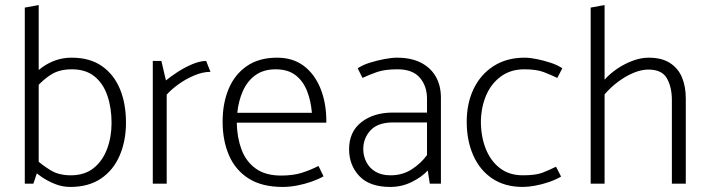

<svg xmlns="http://www.w3.org/2000/svg" viewBox="-20 -726 2794 759"><path d="M112 0 133 -63V-706L78 -696V0ZM124 -381Q150 -411 182.5 -431.5Q215 -452 264 -452Q319 -452 353.5 -424Q388 -396 404.5 -348Q421 -300 421 -240Q421 -184 403 -136.5Q385 -89 349.5 -61Q314 -33 260 -33Q212 -33 179 -53.5Q146 -74 121 -97L101 -61Q118 -45 142.5 -28Q167 -11 196.5 1Q226 13 258 13Q330 13 379 -20Q428 -53 453 -111Q478 -169 478 -241Q478 -317 454 -374.5Q430 -432 382.5 -465Q335 -498 263 -498Q231 -498 202.5 -488.5Q174 -479 149 -461.5Q124 -444 104 -420Z M639 0V-352Q658 -373 686.5 -393.5Q715 -414 748.5 -428Q782 -442 812 -442L795 -485Q770 -485 739.5 -472Q709 -459 681.5 -441Q654 -423 636 -408L618 -485H584V0Z M1270 -241V-247Q1270 -319 1247 -376Q1224 -433 1181 -465.5Q1138 -498 1075 -498Q1004 -498 956 -465Q908 -432 884 -375Q860 -318 860 -245Q860 -170 885.5 -111.5Q911 -53 963.5 -20Q1016 13 1097 13Q1125 13 1154 7.5Q1183 2 1210.5 -7.5Q1238 -17 1259 -29L1239 -70Q1208 -54 1173.5 -43Q1139 -32 1091 -32Q1029 -32 990.5 -60Q952 -88 934.5 -135.5Q917 -183 916 -241ZM918 -280Q923 -328 940.5 -367Q958 -406 990 -429Q1022 -452 1070 -452Q1118 -452 1148 -429Q1178 -406 1193.5 -367Q1209 -328 1213 -280Z M1416 -136Q1416 -180 1445 -211Q1474 -242 1534 -242H1668V-113Q1644 -80 1607.5 -56.5Q1571 -33 1524 -33Q1488 -33 1464 -47.5Q1440 -62 1428 -86Q1416 -110 1416 -136ZM1413 -418Q1441 -431 1471 -441.5Q1501 -452 1552 -452Q1611 -452 1639.5 -419Q1668 -386 1668 -336V-281H1533Q1457 -281 1408.5 -243Q1360 -205 1360 -136Q1360 -73 1400.5 -30Q1441 13 1523 13Q1568 13 1607.5 -6.5Q1647 -26 1671 -52L1679 0H1723V-340Q1723 -388 1702.5 -423.5Q1682 -459 1643.5 -478.5Q1605 -498 1549 -498Q1529 -498 1499.5 -492.5Q1470 -487 1441.5 -478Q1413 -469 1394 -456Z M2178 -67Q2152 -54 2125 -43.5Q2098 -33 2047 -33Q1993 -33 1956 -61.5Q1919 -90 1900 -138.5Q1881 -187 1881 -246Q1882 -303 1902 -349.5Q1922 -396 1960.5 -424Q1999 -452 2052 -452Q2101 -452 2129.5 -441Q2158 -430 2183 -418L2203 -456Q2184 -469 2156.5 -478Q2129 -487 2101.5 -492.5Q2074 -498 2054 -498Q1983 -498 1931.5 -465Q1880 -432 1852.5 -375Q1825 -318 1825 -245Q1825 -170 1851 -111.5Q1877 -53 1926.5 -20Q1976 13 2047 13Q2068 13 2095.5 8Q2123 3 2150.5 -6.5Q2178 -16 2198 -28Z M2370 -353Q2395 -382 2425 -404Q2455 -426 2485.5 -438.5Q2516 -451 2543 -451Q2597 -451 2616.5 -416Q2636 -381 2636 -331V0H2691V-337Q2691 -384 2676 -420Q2661 -456 2628.5 -477Q2596 -498 2544 -498Q2514 -498 2481.5 -486Q2449 -474 2419.5 -454Q2390 -434 2369 -410ZM2370 0V-706L2315 -696V0Z"/></svg>

Font: Catamaran Thin ExtraLight
Style: Regular
Weight: 250
Version: Version 2.000